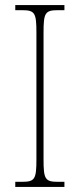

<svg xmlns="http://www.w3.org/2000/svg" viewBox="-20 -734 315 754"><path d="M40 0H233V-20H207C157 -20 151 -31 151 -108V-606C151 -683 157 -694 207 -694H233V-714H40V-694H67C117 -694 123 -683 123 -606V-108C123 -31 117 -20 67 -20H40Z"/></svg>

Font: Noto Serif Devanagari Condensed Thin
Style: Regular
Weight: 100
Width: 3
Designer: Universal Thirst, Indian Type Foundry and the Monotype Design Team
Foundry: Monotype Imaging Inc.
Version: Version 2.004